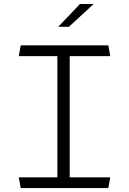

<svg xmlns="http://www.w3.org/2000/svg" viewBox="-20 -962 660 982"><path d="M273.5 0V-730H336.5V0ZM534 -730 544 -675H76L86 -730ZM76 -55H544L534 0H86ZM332.5 -825 459 -941.5H389L278 -825Z"/></svg>

Font: Monaspace Argon Var
Style: Regular
Weight: 400
Designer: Riley Cran and the Lettermatic Team
Version: Version 1.000 (Monaspace Argon Var)